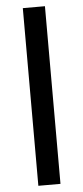

<svg xmlns="http://www.w3.org/2000/svg" viewBox="-58 -779 389 899"><g transform="rotate(-5 137.0 -329.5)"><path d="M85 88V-747H189V88Z"/></g></svg>

Font: Bree Serif
Style: Regular
Weight: 400
Designer: Veronika Burian, Jos Scaglione
Foundry: TypeTogether
Version: Version 1.002